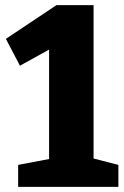

<svg xmlns="http://www.w3.org/2000/svg" viewBox="-20 -731 484 751"><path d="M346 -711V-111L443 -86V0H51V-86L172 -109V-537L58 -474L3 -579L201 -711Z"/></svg>

Font: Bitter Pro ExtraBold
Style: Regular
Weight: 800
Designer: Sol Matas, and Bitter project Authors
Foundry: Sol Matas
Version: Version 1.010